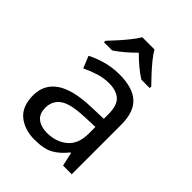

<svg xmlns="http://www.w3.org/2000/svg" viewBox="-220 -879 1002 1002"><g transform="rotate(45 280.5 -378.0)"><path d="M288 -545Q386 -545 433 -502Q480 -459 480 -365V0H416L399 -76H395Q360 -32 321.5 -11Q283 10 215 10Q142 10 94 -28.5Q46 -67 46 -149Q46 -229 109 -272.5Q172 -316 303 -320L394 -323V-355Q394 -422 365 -448Q336 -474 283 -474Q241 -474 203 -461.5Q165 -449 132 -433L105 -499Q140 -518 188 -531.5Q236 -545 288 -545ZM314 -259Q214 -255 175.5 -227Q137 -199 137 -148Q137 -103 164.5 -82Q192 -61 235 -61Q303 -61 348 -98.5Q393 -136 393 -214V-262ZM325 -766Q337 -744 359.5 -716.5Q382 -689 406.5 -662.5Q431 -636 450 -617V-606H388Q362 -622 334 -645.5Q306 -669 279 -696Q252 -669 225 -646Q198 -623 172 -606H112V-617Q131 -637 154.5 -663Q178 -689 200 -716.5Q222 -744 235 -766Z"/></g></svg>

Font: Noto Sans Osmanya
Style: Regular
Weight: 400
Designer: Monotype Design Team
Foundry: Monotype Imaging Inc.
Version: Version 2.001; ttfautohint (v1.8.4.7-5d5b)